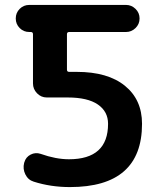

<svg xmlns="http://www.w3.org/2000/svg" viewBox="-20 -750 641 780"><path d="M99 -620Q76 -620 60 -636Q44 -652 44 -675Q44 -698 60 -714Q76 -730 99 -730H492Q514 -730 530.5 -714Q547 -698 547 -675Q547 -652 530.5 -636Q514 -620 492 -620H261Q252 -620 252 -611V-467Q252 -458 261 -458H292Q418 -458 487.5 -401.5Q557 -345 557 -247Q557 10 264 10Q186 10 117 -12Q94 -19 83 -41.5Q72 -64 78 -88L79 -91Q85 -112 104.5 -122Q124 -132 145 -125Q207 -103 260 -103Q419 -103 419 -247Q419 -297 377.5 -325.5Q336 -354 255 -354H170Q147 -354 130.5 -371Q114 -388 114 -411V-611Q114 -620 105 -620Z"/></svg>

Font: Rounded Mplus 1c Bold
Style: Bold
Weight: 700
Version: Version 1.059.20150529